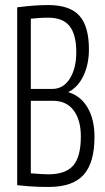

<svg xmlns="http://www.w3.org/2000/svg" viewBox="-20 -730 417 760"><path d="M48 3V-701Q87 -706 116.5 -708Q146 -710 171 -710Q256 -710 294 -668Q332 -626 332 -535Q332 -475 310 -429.5Q288 -384 251 -366V-365Q300 -350 327 -303.5Q354 -257 354 -188Q354 -86 311 -38Q268 10 173 10Q151 10 133.5 9.5Q116 9 96.5 7.5Q77 6 48 3ZM102 -378H187Q231 -378 256.5 -419Q282 -460 282 -523Q282 -593 255.5 -626.5Q229 -660 171 -660Q151 -660 137.5 -659Q124 -658 102 -656ZM102 -44Q129 -42 143.5 -41Q158 -40 171 -40Q240 -40 270 -75Q300 -110 300 -190Q300 -255 271.5 -293Q243 -331 190 -331H102Z"/></svg>

Font: Georama Condensed Light
Style: Regular
Weight: 300
Width: 3
Designer: Jean-Baptiste Levee
Foundry: Production Type
Version: Version 1.000